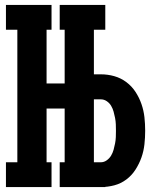

<svg xmlns="http://www.w3.org/2000/svg" viewBox="-20 -755 640 775"><path d="M221 -635V-735H405V-635ZM4 0V-100H50V-635H4V-735H188V-635H168V-418H300V-317H168V-100H188V0ZM221 0V-100H405V0ZM241 0V-735H359V-455H387Q415 -455 441.5 -447.5Q468 -440 490 -423.5Q512 -407 527 -384Q542 -361 551 -335Q560 -309 563 -282Q566 -255 566 -227Q566 -200 563 -172.5Q560 -145 551 -119.5Q542 -94 527 -70.5Q512 -47 490 -30.5Q468 -14 441.5 -7Q415 0 387 0ZM359 -100H387Q400 -100 411 -108Q422 -116 428.5 -127Q435 -138 438.5 -150.5Q442 -163 444.5 -176Q447 -189 447.5 -201.5Q448 -214 448 -227Q448 -240 447.5 -253Q447 -266 444.5 -279Q442 -292 438.5 -304.5Q435 -317 428.5 -328Q422 -339 411 -346.5Q400 -354 387 -354H359Z"/></svg>

Font: Iosevka Slab Extended
Style: Bold
Weight: 700
Width: 7
Monospace: yes
Designer: Belleve Invis
Foundry: Belleve Invis
Version: Version 11.1.0; ttfautohint (v1.8.3)